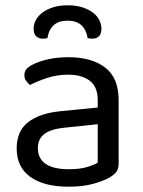

<svg xmlns="http://www.w3.org/2000/svg" viewBox="-20 -691 539 725"><path d="M240 -52Q282 -52 309.5 -60.5Q337 -69 349 -77V-222L225 -209Q173 -204 148 -185.5Q123 -167 123 -131Q123 -93 152 -72.5Q181 -52 240 -52ZM239 -475Q326 -475 377 -436Q428 -397 428 -313V-76Q428 -54 419.5 -42.5Q411 -31 394 -21Q370 -7 330.5 3.5Q291 14 240 14Q146 14 94.5 -23Q43 -60 43 -130Q43 -196 86 -229.5Q129 -263 207 -271L349 -285V-313Q349 -363 319 -386Q289 -409 238 -409Q196 -409 159 -397Q122 -385 93 -370Q85 -377 78.5 -386Q72 -395 72 -406Q72 -420 79 -429Q86 -438 101 -446Q128 -460 163 -467.5Q198 -475 239 -475ZM235 -613Q170 -613 159 -547Q155 -546 151 -545.5Q147 -545 142 -545Q126 -545 116.5 -554Q107 -563 107 -583Q107 -599 115 -614.5Q123 -630 139 -642.5Q155 -655 179 -663Q203 -671 235 -671Q268 -671 292 -663Q316 -655 332 -642.5Q348 -630 355.5 -614Q363 -598 363 -583Q363 -545 328 -545Q319 -545 311 -547Q300 -613 235 -613Z"/></svg>

Font: Baloo 2
Style: Regular
Weight: 400
Designer: Sarang Kulkarni and Ek Type
Foundry: Ek Type
Version: Version 1.640;hotconv 1.0.111;makeotfexe 2.5.65597; ttfautoh